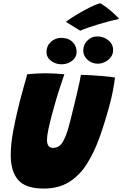

<svg xmlns="http://www.w3.org/2000/svg" viewBox="-20 -1110 730 1144"><path d="M240.5 13.5Q133 13.5 88.5 -37.5Q44 -88.5 44 -185.5Q44 -250.5 58.5 -329Q73 -407.5 97 -502.5Q107 -541 118.5 -582.2Q130 -623.5 142.5 -667.5Q169 -670 196.8 -671.8Q224.5 -673.5 248 -673.5Q278.5 -673.5 308.8 -671.8Q339 -670 363.5 -667.5Q352.5 -635 338.2 -592.2Q324 -549.5 311 -504.5Q297.5 -458.5 286 -414Q274.5 -369.5 267.2 -333.5Q260 -297.5 260 -277Q260 -229 295.5 -229Q334.5 -229 355 -265.8Q375.5 -302.5 389.5 -355Q394.5 -373.5 402.8 -406.2Q411 -439 420.5 -478.2Q430 -517.5 439 -555.2Q448 -593 454.2 -622.2Q460.5 -651.5 462 -664Q486.5 -664 519 -662Q551.5 -660 583.2 -657.5Q615 -655 637.5 -652.2Q660 -649.5 665 -648Q660.5 -610 652.2 -567Q644 -524 631.5 -478.5Q604 -377.5 572 -288.5Q540 -199.5 496.5 -131.5Q453 -63.5 390.8 -25Q328.5 13.5 240.5 13.5ZM562.5 -730.5Q527.5 -730.5 501.8 -753.5Q476 -776.5 476 -810Q476 -844 500.8 -868.5Q525.5 -893 559.5 -893Q597.5 -893 625.8 -870Q654 -847 654 -811.5Q654 -787.5 640.2 -769.2Q626.5 -751 605.5 -740.8Q584.5 -730.5 562.5 -730.5ZM346.5 -727Q311.5 -727 284.2 -747.5Q257 -768 257 -800.5Q257 -836 283 -860.2Q309 -884.5 346 -884.5Q387 -884.5 411.8 -860.2Q436.5 -836 436.5 -801.5Q436.5 -769 410 -748Q383.5 -727 346.5 -727ZM578.5 -1090.5Q606 -1073.5 630 -1053.8Q654 -1034 670 -1018.5Q686 -1003 689.5 -997.5Q665.5 -992.5 633 -984Q600.5 -975.5 566.5 -965.2Q532.5 -955 503.5 -944.8Q474.5 -934.5 458 -927L372.5 -980Q393.5 -996 423.5 -1014.5Q453.5 -1033 484.8 -1050Q516 -1067 541.5 -1078.2Q567 -1089.5 578.5 -1090.5Z"/></svg>

Font: Grandstander Black
Style: Italic
Weight: 900
Italic angle: -15°
Designer: Tyler Finck
Foundry: Etcetera Type Co
Version: Version 1.200; ttfautohint (v1.8.3)